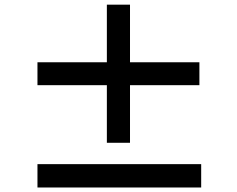

<svg xmlns="http://www.w3.org/2000/svg" viewBox="-20 -832 1040 843"><path d="M855.5 -558.6V-458H550.8V-205.1H449.2V-458H144.5V-558.6H449.2V-811.5H550.8V-558.6ZM144.5 -111.3H863.3V-8.8H144.5Z"/></svg>

Font: Gen Shin Gothic Monospace Bold
Style: Bold
Weight: 700
Designer: [Source Han Sans]
Ryoko NISHIZUKA  (kana & ideographs); Paul D. Hunt (Latin, Greek & Cyrillic); Wenlong ZHANG  (bopomofo
Version: Version 1.002.20150607